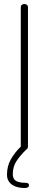

<svg xmlns="http://www.w3.org/2000/svg" viewBox="-20 -751 243 961"><path d="M107 164Q115 164 120 166.5Q125 169 125 177Q125 190 102 190Q88 190 73 187Q58 184 45 176.5Q32 169 23.5 156Q15 143 15 123Q15 81 34 47Q53 13 84 -17V-714Q84 -723 89.5 -727Q95 -731 102 -731Q109 -731 114.5 -727Q120 -723 120 -714V-18Q120 -7 111 -2Q82 26 63 54.5Q44 83 44 121Q44 146 61 155Q78 164 107 164Z"/></svg>

Font: AkaAcidDosis
Style: ExtraLight
Weight: 250
Designer: Edgar Tolentino, Pablo Impallari, Igino Marini, Aka-Acid
Foundry: Edgar Tolentino, Pablo Impallari, Igino Marini, Aka-Acid
Version: Version 1.007